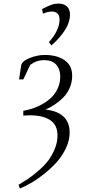

<svg xmlns="http://www.w3.org/2000/svg" viewBox="-20 -763 479 1086"><path d="M85 282.2Q114.3 264.6 138.2 248.8Q162.1 232.9 195.3 204.6Q228.5 176.3 250.7 147.9Q272.9 119.6 289.1 81.1Q305.2 42.5 305.2 2.9Q305.2 -56.2 263.9 -83.5Q222.7 -110.8 149.9 -110.8Q131.3 -110.8 111.8 -108.9V-136.2Q140.1 -141.1 167.7 -150.4Q195.3 -159.7 223.6 -176.3Q252 -192.9 272.9 -213.9Q293.9 -234.9 307.4 -265.1Q320.8 -295.4 320.8 -330.1Q320.8 -371.6 298.1 -397.2Q275.4 -422.9 229 -422.9Q186.5 -422.9 150.9 -396L111.8 -314H87.9L99.1 -390.1Q102.5 -416.5 146.5 -434.3Q190.4 -452.1 232.9 -452.1Q303.7 -452.1 345.9 -422.1Q388.2 -392.1 388.2 -335Q388.2 -298.8 374.8 -267.1Q361.3 -235.4 338.4 -212.2Q315.4 -189 290.8 -172.4Q266.1 -155.8 237.8 -143.1Q304.2 -136.2 339.1 -103.5Q374 -70.8 374 -14.2Q374 29.3 353.8 73.2Q333.5 117.2 302.5 152.1Q271.5 187 232.7 218.3Q193.8 249.5 158.7 270Q123.5 290.5 92.8 303.2ZM217.8 -711.9Q252.4 -729.5 271.2 -736.1Q290 -742.7 313 -742.7Q339.8 -742.7 357.9 -727.1Q376 -711.4 376 -679.7Q376 -600.1 271 -505.9L256.8 -524.9Q316.9 -591.8 316.9 -652.8Q316.9 -675.3 305.2 -686.5Q293.5 -697.8 273.9 -697.8Q250 -697.8 223.1 -685.5Z"/></svg>

Font: Dihjauti
Style: Italic
Weight: 400
Italic angle: -9°
Designer: T. Christopher White
Version: Version 3.0.0